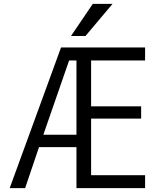

<svg xmlns="http://www.w3.org/2000/svg" viewBox="-20 -977 848 997"><path d="M453.1 -663.1V-424.8H712.9V-361.3H453.1V-67.4H733.4V0H377V-212.9H182.6L110.4 0H30.3L296.9 -730.5H733.4V-663.1ZM348.6 -790 461.9 -957H564.5L423.8 -790ZM205.1 -277.3H377V-663.1H338.9Z"/></svg>

Font: Mgen+ 1c regular
Style: Regular
Weight: 400
Designer: [Source Han Sans]
Ryoko NISHIZUKA  (kana & ideographs); Paul D. Hunt (Latin, Greek & Cyrillic); Wenlong ZHANG  (bopomofo
Version: Version 1.059.20150602